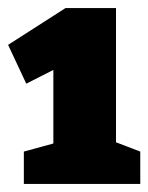

<svg xmlns="http://www.w3.org/2000/svg" viewBox="-30 -800 367 475"><path d="M317 -425V-345H29V-425L102 -445V-627L35 -593L-10 -689L132 -780H257V-448Z"/></svg>

Font: Bitter Black
Style: Regular
Weight: 900
Designer: Sol Matas, and Bitter project Authors
Foundry: Sol Matas
Version: Version 2.001